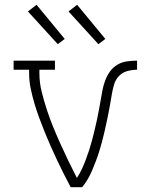

<svg xmlns="http://www.w3.org/2000/svg" viewBox="-20 -784 640 804"><path d="M276 0Q261 -28 246.5 -57Q232 -86 218.5 -114.5Q205 -143 192 -172.5Q179 -202 167 -231.5Q155 -261 144 -291Q133 -321 124 -351.5Q115 -382 108.5 -413.5Q102 -445 102 -477V-492H37V-530H210V-492H145V-477Q145 -438 154.5 -400Q164 -362 176 -325Q188 -288 203 -251.5Q218 -215 234 -179.5Q250 -144 267 -109Q284 -74 302 -39Q314 -57 323 -76.5Q332 -96 339.5 -116Q347 -136 353.5 -156Q360 -176 365.5 -197Q371 -218 376 -238.5Q381 -259 385.5 -280Q390 -301 394 -322Q398 -343 401.5 -364Q405 -385 409 -406Q413 -427 420.5 -447Q428 -467 440.5 -484.5Q453 -502 471.5 -513Q490 -524 511.5 -527Q533 -530 554 -530V-492Q534 -492 513.5 -486.5Q493 -481 478.5 -466Q464 -451 458 -431Q452 -411 448.5 -390.5Q445 -370 441.5 -349.5Q438 -329 434 -309Q430 -289 425.5 -268.5Q421 -248 416.5 -228Q412 -208 406.5 -188Q401 -168 395 -148.5Q389 -129 381.5 -109.5Q374 -90 366 -71Q358 -52 347.5 -34Q337 -16 324 0ZM392 -599 267 -736 303 -764 421 -621ZM222 -599 97 -736 133 -764 251 -621Z"/></svg>

Font: Iosevka Curly Slab XLtEx
Style: Regular
Weight: 200
Width: 7
Monospace: yes
Designer: Belleve Invis
Foundry: Belleve Invis
Version: Version 11.1.0; ttfautohint (v1.8.3)